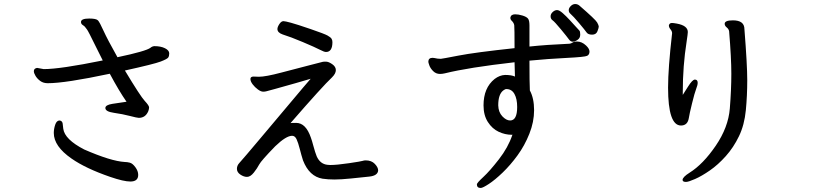

<svg xmlns="http://www.w3.org/2000/svg" viewBox="-20 -852 4040 953"><path d="M627 49Q666 49 666 16Q666 -3 652 -22Q638 -41 624.5 -44.5Q611 -48 599 -48Q531 -52 398 -110Q301 -160 294 -213Q293 -226 291 -239Q289 -252 276 -254Q261 -254 254 -233Q247 -212 247 -192Q247 -126 335 -65Q405 -16 527 26Q594 49 627 49ZM669 -267Q702 -267 716 -300Q720 -311 720 -319Q720 -328 698.5 -351Q677 -374 600 -502Q745 -534 777.5 -546.5Q810 -559 815 -566.5Q820 -574 820 -587Q820 -602 799 -612.5Q778 -623 746 -623Q735 -622 727 -615Q705 -598 563 -568Q513 -657 494 -699Q475 -741 466.5 -750.5Q458 -760 423 -760Q382 -760 382 -743Q382 -733 391 -727.5Q400 -722 403 -717Q406 -712 411.5 -706Q417 -700 458 -616L490 -552Q279 -509 197 -509L164 -515Q148 -512 148 -499Q148 -489 156.5 -475Q165 -461 180 -450Q195 -439 217 -439Q304 -439 525 -486Q571 -400 608 -347Q572 -342 537.5 -336.5Q503 -331 503 -316Q503 -298 545.5 -292Q588 -286 624.5 -276.5Q661 -267 669 -267Z M1581 35Q1608 39 1640 39Q1672 39 1721.5 34Q1771 29 1813 24.5Q1855 20 1857 -6Q1857 -21 1840.5 -38.5Q1824 -56 1795 -56Q1787 -56 1780 -53.5Q1773 -51 1712.5 -42Q1652 -33 1619 -33L1605 -34Q1569 -38 1552 -76Q1544 -96 1536 -126Q1528 -156 1523 -169Q1498 -242 1450 -242Q1425 -242 1422 -241Q1582 -425 1628 -468Q1647 -487 1647 -504Q1647 -521 1629 -533.5Q1611 -546 1598 -546Q1585 -546 1581.5 -545Q1578 -544 1515.5 -528Q1453 -512 1375.5 -491.5Q1298 -471 1265 -471L1239 -472Q1223 -472 1223 -460Q1223 -448 1234 -433.5Q1245 -419 1260 -408Q1275 -397 1286 -397Q1296 -397 1302.5 -399Q1309 -401 1345 -410.5Q1381 -420 1446.5 -439Q1512 -458 1522 -461Q1516 -455 1485 -418Q1454 -381 1416 -336Q1378 -291 1339 -244.5Q1300 -198 1264.5 -156Q1229 -114 1204 -84.5Q1179 -55 1167.5 -42.5Q1156 -30 1156 -14Q1156 3 1173 14.5Q1190 26 1206 26Q1223 26 1240 4.5Q1257 -17 1266.5 -35.5Q1276 -54 1346 -126Q1400 -178 1430 -178Q1444 -178 1452 -161Q1460 -144 1468 -112.5Q1476 -81 1484 -56Q1515 24 1581 35ZM1598 -594Q1630 -594 1630 -643Q1630 -653 1625.5 -660Q1621 -667 1606 -675.5Q1591 -684 1522.5 -707.5Q1454 -731 1424.5 -739Q1395 -747 1387 -747Q1376 -747 1366.5 -732.5Q1357 -718 1357 -708Q1357 -690 1383 -681Q1422 -669 1483.5 -643Q1545 -617 1567 -605.5Q1589 -594 1598 -594Z M2512 -254Q2493 -254 2473.5 -274.5Q2454 -295 2453 -329Q2453 -384 2478 -403Q2487 -410 2493 -410Q2520 -410 2533.5 -385.5Q2547 -361 2547 -321Q2547 -254 2512 -254ZM2366 81Q2376 81 2406.5 61Q2437 41 2475 4.5Q2513 -32 2548.5 -80.5Q2584 -129 2607.5 -188Q2631 -247 2631 -305Q2631 -364 2610 -403Q2608 -441 2608 -551Q2701 -560 2792 -564.5Q2883 -569 2894.5 -575Q2906 -581 2906 -596Q2906 -610 2889 -626Q2868 -646 2843 -646Q2830 -646 2822.5 -641Q2815 -636 2807 -635Q2692 -630 2608 -621V-726Q2608 -751 2600.5 -760Q2593 -769 2573 -775Q2553 -781 2537 -781Q2516 -781 2513 -764Q2513 -757 2517 -752Q2531 -739 2532.5 -726.5Q2534 -714 2534 -613Q2338 -592 2255.5 -576Q2173 -560 2168 -560Q2152 -560 2136 -564L2127 -565Q2106 -565 2106 -545Q2106 -542 2111 -527.5Q2116 -513 2130 -499Q2144 -485 2164 -485Q2175 -485 2188 -488Q2305 -517 2534 -543L2536 -472Q2519 -480 2487 -480Q2460 -479 2435 -460Q2380 -416 2380 -329Q2380 -280 2401.5 -246.5Q2423 -213 2455 -198Q2487 -183 2520 -183H2525Q2525 -182 2523 -182Q2502 -120 2456.5 -61.5Q2411 -3 2379 26.5Q2347 56 2347 63Q2347 81 2366 81ZM2823 -645Q2833 -645 2846.5 -654Q2860 -663 2860 -680Q2860 -696 2856 -700Q2852 -704 2838.5 -719Q2825 -734 2807.5 -753Q2790 -772 2773 -787Q2756 -802 2745 -802Q2734 -802 2723.5 -792.5Q2713 -783 2713 -771Q2713 -758 2723 -751Q2733 -744 2764 -706.5Q2795 -669 2803.5 -657Q2812 -645 2823 -645ZM2809 -786Q2826 -771 2855 -736.5Q2884 -702 2891.5 -691Q2899 -680 2919 -680Q2939 -680 2945.5 -697Q2952 -714 2952 -720Q2952 -726 2944 -740.5Q2936 -755 2855 -825Q2846 -832 2835 -832Q2823 -832 2813 -822Q2803 -812 2803 -802Q2803 -792 2809 -786Z M3360 -229Q3393 -229 3399 -266Q3402 -286 3415 -339Q3428 -392 3435.5 -411Q3443 -430 3443 -441Q3443 -457 3429 -457Q3417 -457 3395 -422L3369 -381Q3369 -385 3369 -395Q3369 -525 3388 -645Q3394 -685 3394 -693Q3394 -725 3339 -735Q3322 -738 3315 -738Q3303 -738 3300 -726Q3300 -716 3308 -706.5Q3316 -697 3316 -687Q3296 -513 3296 -417Q3296 -229 3360 -229ZM3385 51Q3397 51 3430 36.5Q3463 22 3503.5 -6Q3544 -34 3582.5 -77Q3621 -120 3648 -176Q3675 -232 3682 -305Q3689 -378 3689 -454Q3689 -530 3675 -707Q3675 -751 3618 -751Q3577 -751 3577 -734Q3577 -724 3587 -716Q3597 -708 3599 -697Q3610 -564 3610 -486Q3610 -407 3602.5 -313.5Q3595 -220 3532.5 -128.5Q3470 -37 3403 5Q3368 27 3368 41Q3368 51 3385 51Z"/></svg>

Font: LXGW WenKai TC
Style: Bold
Weight: 700
Designer: LXGW / Fontworks Inc.
Foundry: LXGW / Fontworks Inc.
Version: Version 1.330;April 28, 2024